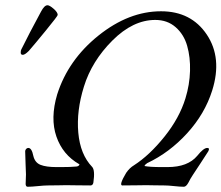

<svg xmlns="http://www.w3.org/2000/svg" viewBox="-20 -707 844 732"><path d="M90 -513Q75 -498 67 -498Q59 -498 59 -506Q59 -514 61 -518Q90 -577 136 -662Q149 -687 161 -687Q169 -687 184.5 -673.5Q200 -660 200 -650Q200 -646 155.5 -591.5Q111 -537 90 -513ZM282 -81Q219 -117 195 -186.5Q171 -256 198 -347Q240 -479 355.5 -571.5Q471 -664 594 -664Q709 -664 768.5 -575Q828 -486 789 -362Q761 -273 693.5 -199Q626 -125 541 -85Q532 -79 531 -74Q551 -70 595 -70H619Q696 -70 732 -113Q756 -143 770 -143Q781 -143 774 -130Q762 -111 744.5 -84.5Q727 -58 715.5 -40.5Q704 -23 699 -12Q690 5 681 5Q667 5 644 2.5Q621 0 608 0Q589 0 566.5 -0.5Q544 -1 538 -1Q525 -1 500 -0.5Q475 0 446 0Q433 -1 461 -48Q474 -67 491 -77Q550 -115 607 -186Q664 -257 687 -332Q703 -384 704.5 -436.5Q706 -489 693.5 -532.5Q681 -576 649.5 -603.5Q618 -631 572 -631Q487 -631 408.5 -552.5Q330 -474 300 -377Q271 -284 278.5 -201Q286 -118 331 -71Q343 -59 336 -11Q334 0 325 0Q296 0 271 -0.5Q246 -1 232 -1Q227 -1 204 -0.5Q181 0 162 0Q149 0 124.5 2.5Q100 5 86 5Q76 5 78 -12Q79 -32 79 -42Q79 -52 77.5 -82Q76 -112 76 -130Q76 -135 79.5 -139Q83 -143 88 -143Q101 -143 107 -113Q113 -87 134.5 -78.5Q156 -70 195 -70H214Q251 -70 269 -72Q279 -72 283 -79Q283 -80 282 -81Z"/></svg>

Font: EB Garamond 12
Style: Italic
Weight: 400
Italic angle: -17°
Version: Version 0.016; ttfautohint (v1.8.4)